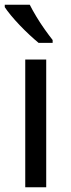

<svg xmlns="http://www.w3.org/2000/svg" viewBox="-21 -786 299 806"><path d="M104 -766Q115 -744 131.5 -716.5Q148 -689 166.5 -663Q185 -637 200 -618V-606H141Q124 -620 103 -639.5Q82 -659 61.5 -680.5Q41 -702 24.5 -722Q8 -742 -1 -756V-766ZM173 0H85V-536H173Z"/></svg>

Font: ukannada15
Style: Book
Weight: 400
Designer: Jelle Bosma - Monotype Design Team
Foundry: Monotype Imaging Inc.
Version: Version 2.003